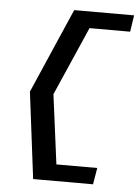

<svg xmlns="http://www.w3.org/2000/svg" viewBox="-51 -661 554 763"><g transform="rotate(5 226.5 -279.5)"><path d="M67 -283 110 62H349L360 -4H197L161 -281L281 -555H443L453 -621H214Z"/></g></svg>

Font: Charger Sport
Style: DfBdObl
Weight: 400
Designer: Jasper
Foundry: Cannot Into Space Fonts
Version: Version 1.1